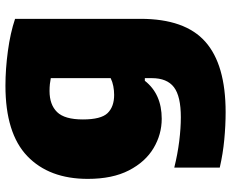

<svg xmlns="http://www.w3.org/2000/svg" viewBox="-90 -508 829 688"><g transform="rotate(-90 324.0 -164.5)"><path d="M265.5 230Q218 230 167.5 225.2Q117 220.5 67 209V46Q115.5 58 162 63.8Q208.5 69.5 247.5 69.5Q322.5 69.5 355 44.8Q387.5 20 387.5 -34.5V-59.5H378Q330.5 1 242 1Q186 1 136.8 -28.2Q87.5 -57.5 57 -116.5Q26.5 -175.5 26.5 -264Q26.5 -402.5 108.2 -480.8Q190 -559 360.5 -559Q420 -559 484.8 -550.2Q549.5 -541.5 600 -524.5V-75Q600 84.5 518 157.2Q436 230 265.5 230ZM327.5 -169.5Q343 -169.5 358.8 -172.5Q374.5 -175.5 387.5 -182V-396.5Q378 -398.5 366.2 -399.8Q354.5 -401 341.5 -401Q292.5 -401 266 -374Q239.5 -347 239.5 -281.5Q239.5 -216.5 262.2 -193Q285 -169.5 327.5 -169.5Z"/></g></svg>

Font: Encode Sans Black
Style: Regular
Weight: 900
Designer: Multiple Designers
Foundry: Impallari Type
Version: Version 3.002; ttfautohint (v1.8.3) -l 8 -r 50 -G 200 -x 14 